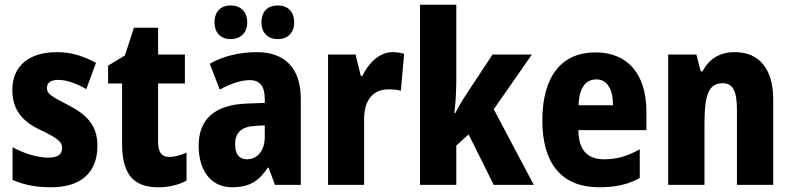

<svg xmlns="http://www.w3.org/2000/svg" viewBox="-20 -780 3338 810"><path d="M391 -165C391 -252 345 -297 269 -336C192 -376 178 -385 178 -409C178 -431 195 -443 226 -443C263 -443 306 -426 344 -404L385 -515C331 -544 280 -560 220 -560C103 -560 32 -502 32 -401C32 -319 72 -269 148 -233C228 -195 242 -180 242 -156C242 -128 223 -115 184 -115C136 -115 78 -134 33 -159V-21C83 1 135 10 195 10C323 10 391 -53 391 -165Z M694 -118C662 -118 647 -138 647 -179V-428H760V-550H647V-663H545L507 -546L436 -503V-428H495V-173C495 -43 545 10 647 10C695 10 733 0 767 -18V-136C741 -125 717 -118 694 -118Z M885 -686C885 -640 913 -615 953 -615C994 -615 1023 -641 1023 -686C1023 -732 994 -757 953 -757C913 -757 885 -733 885 -686ZM1083 -686C1083 -641 1110 -615 1152 -615C1193 -615 1221 -641 1221 -686C1221 -732 1193 -757 1152 -757C1111 -757 1083 -733 1083 -686ZM1064 -560C987 -560 919 -542 865 -511L907 -402C955 -428 998 -442 1034 -442C1075 -442 1097 -417 1097 -363V-346L1020 -343C889 -338 818 -280 818 -165C818 -67 865 10 959 10C1033 10 1072 -16 1110 -73H1113L1140 0H1249V-363C1249 -493 1181 -560 1064 -560ZM1058 -249 1097 -251V-202C1097 -144 1065 -108 1022 -108C990 -108 972 -128 972 -172C972 -220 998 -246 1058 -249Z M1636 -560C1579 -560 1533 -511 1509 -460H1502L1480 -550H1364V0H1516V-277C1516 -363 1558 -403 1619 -403C1642 -403 1658 -401 1671 -397L1685 -553C1668 -558 1651 -560 1636 -560Z M1905 -442V-760H1752V0H1905V-166L1957 -213L2063 0H2232L2063 -319L2224 -550H2058L1947 -382C1933 -361 1914 -329 1901 -303H1897C1902 -346 1905 -396 1905 -442Z M2492 -559C2350 -559 2268 -459 2268 -272C2268 -89 2350 10 2508 10C2578 10 2630 -2 2679 -29V-150C2626 -121 2583 -108 2529 -108C2456 -108 2421 -149 2420 -231H2707V-309C2707 -468 2628 -559 2492 -559ZM2496 -445C2541 -445 2566 -405 2566 -336H2421C2423 -413 2453 -445 2496 -445Z M3080 -560C3017 -560 2971 -532 2944 -479H2936L2918 -550H2799V0H2952V-256C2952 -379 2969 -429 3029 -429C3075 -429 3089 -390 3089 -315V0H3242V-360C3242 -492 3181 -560 3080 -560Z"/></svg>

Font: Noto Sans Lao Looped Condensed ExtraBold
Style: Regular
Weight: 800
Width: 3
Designer: Mark Frömberg, Ben Mitchell
Foundry: The Fontpad Ltd
Version: Version 1.002